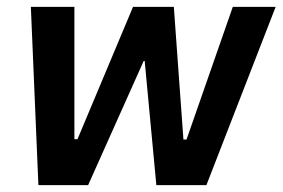

<svg xmlns="http://www.w3.org/2000/svg" viewBox="-20 -540 824 560"><path d="M92 0H237L399 -362H402L436 0H582L784 -520H659L524 -133H515L487 -520H368L206 -134H197V-520H70Z"/></svg>

Font: Fixel Text 20240404 SemiBold
Style: Italic
Weight: 600
Width: 4
Italic angle: -10°
Designer: AlfaBravo + MacPaw
Foundry: Kyrylo Tkachov, Marchela Mozhyna, Serhii Makarenko, Maria Weinstein, Zakhar Kryvoshyya
Version: Version 1.211;Glyphs 3.2 (3225)